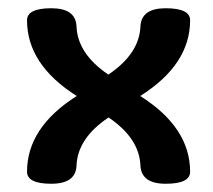

<svg xmlns="http://www.w3.org/2000/svg" viewBox="-20 -443 519 468"><path d="M244.1 -261.2Q319.8 -312 322.3 -378.9Q324.7 -422.9 383.8 -422.9Q443.4 -422.9 443.4 -393.6Q443.4 -285.6 321.8 -209Q443.4 -132.3 443.4 -24.4Q443.4 4.9 383.8 4.9Q324.7 4.9 322.3 -39.1Q319.8 -106 244.6 -156.7Q168.9 -106 166.5 -39.1Q164.6 4.9 105 4.9Q45.9 4.9 45.9 -24.4Q45.9 -132.3 167 -209Q45.9 -285.6 45.9 -393.6Q45.9 -422.9 105 -422.9Q164.6 -422.9 166.5 -378.9Q168.9 -312 244.1 -261.2Z"/></svg>

Font: ALMAS
Style: Bold
Weight: 700
Designer: ALMAS Font/ by Husham Jawad Kadhim, derived from the Bainsely font by/ Paul James MIller
Foundry: High-Logic / Made with FontCreator
Version: Version 1.411;September 19, 2021;FontCreator 14.0.0.2814 32-